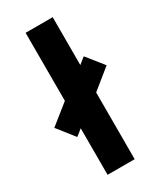

<svg xmlns="http://www.w3.org/2000/svg" viewBox="-220 -825 742 890"><g transform="rotate(-30 151.5 -380.0)"><path d="M79 0V-249L45 -222L-26 -312L79 -396V-760H224V-504L258 -531L329 -442L224 -357V0Z"/></g></svg>

Font: Noto Sans Ethiopic ExtraCondensed ExtraBold
Style: Regular
Weight: 800
Width: 2
Designer: Monotype Design Team
Foundry: Monotype Imaging Inc.
Version: Version 2.102; ttfautohint (v1.8.4.7-5d5b)